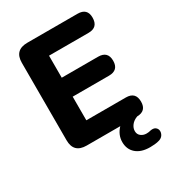

<svg xmlns="http://www.w3.org/2000/svg" viewBox="-212 -824 1033 1140"><g transform="rotate(-30 304.5 -254.0)"><path d="M478 197Q417 197 383 167.5Q349 138 349 88Q349 39 386 0H156Q68 0 68 -87V-618Q68 -705 156 -705H500Q566 -705 566 -641Q566 -574 500 -574H229V-423H478Q544 -423 544 -358Q544 -293 478 -293H229V-131H500Q566 -131 566 -65Q566 -1 502 0Q475 10 460.5 29Q446 48 446 69Q446 91 462 103.5Q478 116 500 116Q516 116 529 112Q551 108 563 117Q575 126 576.5 140.5Q578 155 569.5 169Q561 183 543 189Q527 194 509.5 195.5Q492 197 478 197Z"/></g></svg>

Font: Chiron GoRound TC EB
Style: Regular
Weight: 700
Designer: Ryoko NISHIZUKA 西塚涼子 (kana, bopomofo & ideographs); Paul D. Hunt (Latin, Greek & Cyrillic); Sandoll Communications 산돌커뮤니
Foundry: Adobe
Version: Version 1.000;hotconv 1.1.1;makeotfexe 2.6.0